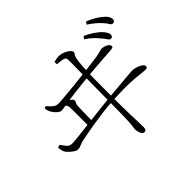

<svg xmlns="http://www.w3.org/2000/svg" viewBox="-183 -1045 1365 1365"><g transform="rotate(-45 500.0 -362.5)"><path d="M815 -626Q799 -646 778 -666.5Q757 -687 725 -708L739 -727Q777 -710 803 -692Q829 -674 846 -659Q883 -623 883 -597Q883 -586 877 -580.5Q871 -575 862 -575Q852 -575 842 -591Q832 -607 815 -626ZM902 -693Q884 -713 864 -730Q844 -747 811 -769L825 -788Q862 -772 889 -756Q916 -740 932 -726Q953 -709 962 -694Q971 -679 971 -664Q971 -654 965 -648Q959 -642 950 -642Q938 -642 928.5 -658Q919 -674 902 -693ZM462 -743Q479 -747 494 -749.5Q509 -752 523 -750Q541 -749 561 -740Q581 -731 595 -719Q609 -707 609 -697Q609 -685 602 -678.5Q595 -672 590 -649Q584 -618 582.5 -590Q581 -562 579 -525Q578 -499 577.5 -457Q577 -415 577 -365Q577 -315 577 -264Q577 -213 577.5 -169.5Q578 -126 579 -97Q581 -60 582 -21Q583 18 583 34Q583 47 578 55Q573 63 564 63Q546 63 537 42Q528 21 528 4Q528 -9 531.5 -29.5Q535 -50 536 -91Q537 -107 537.5 -147.5Q538 -188 538.5 -241Q539 -294 539.5 -349Q540 -404 540.5 -450Q541 -496 541 -521Q541 -549 541.5 -580.5Q542 -612 542.5 -640Q543 -668 542 -684Q541 -707 522.5 -711Q504 -715 463 -719ZM253 -462Q242 -462 229 -472Q216 -482 205.5 -495.5Q195 -509 189 -520Q186 -525 183 -536Q180 -547 179 -557L195 -566Q210 -548 229 -530.5Q248 -513 274 -513Q290 -513 324.5 -516Q359 -519 404 -523.5Q449 -528 496.5 -533Q544 -538 587.5 -543.5Q631 -549 662.5 -553Q694 -557 705 -559Q724 -563 735 -566Q746 -569 753 -571Q760 -573 766 -573Q773 -573 784 -570.5Q795 -568 805.5 -563Q816 -558 823 -551Q830 -544 830 -534Q830 -524 820.5 -522Q811 -520 799 -519Q783 -518 754 -516Q725 -514 689.5 -511.5Q654 -509 620 -506Q586 -503 561 -501Q534 -499 492.5 -494Q451 -489 408 -484Q365 -479 333 -474Q317 -472 292 -467Q267 -462 253 -462ZM279 -493Q294 -492 304 -491Q314 -490 327 -485Q336 -482 346 -475.5Q356 -469 363.5 -461.5Q371 -454 371 -448Q371 -439 365 -430Q359 -421 358 -403Q357 -382 356.5 -359Q356 -336 355.5 -308.5Q355 -281 355 -245H312Q312 -258 312 -280.5Q312 -303 312 -327Q312 -351 312 -371Q312 -391 312 -399Q312 -429 310.5 -443Q309 -457 301.5 -464Q294 -471 276 -479ZM49 -293 70 -301Q84 -281 99.5 -262Q115 -243 141 -243Q157 -243 191 -246.5Q225 -250 271 -255.5Q317 -261 367.5 -267Q418 -273 467.5 -278.5Q517 -284 558 -288Q627 -294 672 -298Q717 -302 744 -304.5Q771 -307 786.5 -308Q802 -309 813 -309Q822 -309 836.5 -305.5Q851 -302 866 -295.5Q881 -289 891 -280.5Q901 -272 901 -263Q901 -251 895 -248.5Q889 -246 880 -246Q867 -246 846 -248.5Q825 -251 789.5 -254.5Q754 -258 696.5 -258.5Q639 -259 551 -254Q503 -251 452 -244.5Q401 -238 354 -230.5Q307 -223 270.5 -216Q234 -209 214 -205Q193 -201 175.5 -192.5Q158 -184 141 -184Q128 -184 111.5 -195Q95 -206 81.5 -219.5Q68 -233 62 -242Q57 -252 54 -263Q51 -274 49 -293Z"/></g></svg>

Font: Noto Serif KR
Style: Regular
Weight: 200
Designer: Ryoko NISHIZUKA 西塚涼子 (kana & ideographs); Frank Grießhammer (Latin, Greek & Cyrillic); Wenlong ZHANG 张文龙 (bopomofo); San
Foundry: Adobe
Version: Version 2.001;hotconv 1.1.0;makeotfexe 2.6.0